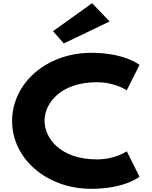

<svg xmlns="http://www.w3.org/2000/svg" viewBox="-20 -1172 953 1207"><path d="M313.4 -976 381.1 -899 669.1 -1037 559 -1152ZM589.2 -170C705.4 -170 776.9 -221 776.9 -221L856.9 -61C856.9 -61 764.9 15 554.2 15C272.2 15 56.1 -175 56.1 -411C56.1 -648 271 -840 554.2 -840C764.9 -840 856.9 -764 856.9 -764L776.9 -604C776.9 -604 705.4 -655 589.2 -655C360.6 -655 260.1 -523 260.1 -413C260.1 -302 360.6 -170 589.2 -170Z"/></svg>

Font: Hussar
Style: BdSuprExt
Weight: 700
Foundry: Cannot Into Space Fonts
Version: Version 2.00